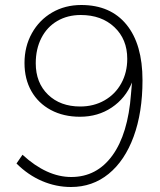

<svg xmlns="http://www.w3.org/2000/svg" viewBox="-20 -740 640 768"><path d="M550 -419Q550 -290 514.5 -193.5Q479 -97 414.5 -44.5Q350 8 264 8Q204 8 148 -16Q92 -40 46 -86L70 -121Q167 -32 265 -32Q367 -32 429.5 -118Q492 -204 504 -364L508 -410Q482 -347 427 -310Q372 -273 300 -273Q234 -273 183.5 -300Q133 -327 105.5 -375.5Q78 -424 78 -488Q78 -554 107.5 -607Q137 -660 188.5 -690Q240 -720 305 -720Q422 -720 486 -641.5Q550 -563 550 -419ZM489 -505Q489 -583 437.5 -631.5Q386 -680 303 -680Q250 -680 209 -656Q168 -632 145.5 -588Q123 -544 123 -487Q123 -409 172 -361.5Q221 -314 301 -314Q355 -314 398 -338.5Q441 -363 465 -406.5Q489 -450 489 -505Z"/></svg>

Font: Muli ExtraLight
Style: Italic
Weight: 275
Italic angle: -4.541°
Designer: Vernon Adams
Foundry: Vernon Adams
Version: Version 2.001